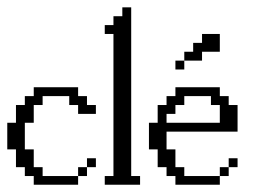

<svg xmlns="http://www.w3.org/2000/svg" viewBox="-20 -508 698 528"><path d="M194.8 -23.9V-48.3H219.2V-23.9ZM219.2 -48.3V-72.8H243.7V-48.3ZM72.8 0V-23.9H48.3V-48.3H23.9V-97.2H0V-170.4H23.9V-219.2H48.3V-243.7H72.8V-268.1H194.8V-243.7H219.2V-219.2H243.7V-194.8H194.8V-219.2H170.4V-243.7H97.2V-219.2H72.8V-170.4H48.3V-97.2H72.8V-48.3H97.2V-23.9H194.8V0Z M268.1 0V-23.9H292V-414.6H268.1V-439H292V-463.4H316.4V-487.8H340.8V-23.9H365.2V0Z M584.5 -23.9V-48.3H608.9V-23.9ZM608.9 -48.3V-72.8H633.3V-48.3ZM584.5 -170.4V-219.2H560.1V-243.7H486.8V-219.2H462.4V-194.8H438V-170.4ZM462.4 0V-23.9H438V-48.3H413.6V-97.2H389.6V-170.4H413.6V-219.2H438V-243.7H462.4V-268.1H584.5V-243.7H608.9V-219.2H633.3V-146H438V-97.2H462.4V-48.3H486.8V-23.9H584.5V0ZM462.4 -316.9V-341.3H486.8V-316.9ZM486.8 -341.3V-365.7H511.2V-390.1H535.6V-414.6H584.5V-365.7H535.6V-341.3Z"/></svg>

Font: FS Mondwest Regular
Style: Regular
Weight: 400
Designer: NZWStudios2024
Foundry: https://fontstruct.com
Version: Version 1.0